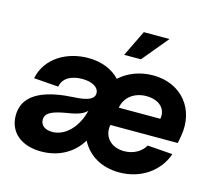

<svg xmlns="http://www.w3.org/2000/svg" viewBox="-104 -850 1121 996"><g transform="rotate(15 456.5 -352.0)"><path d="M614 16C728 16 822 -47 857 -147L722 -157C700 -119 658 -97 610 -97C539 -97 495 -146 507 -210H869L876 -248C904 -399 808 -516 656 -516C586 -516 524 -492 477 -450C439 -491 380 -516 307 -516C197 -516 86 -458 62 -342L194 -332C204 -386 257 -403 305 -403C356 -403 393 -384 395 -352C398 -308 328 -302 288 -300C159 -293 20 -260 20 -131C20 -41 88 16 195 16C288 16 366 -27 409 -100C447 -27 519 16 614 16ZM749 -308H526C536 -366 585 -403 650 -403C718 -403 760 -363 749 -308ZM224 -97C185 -97 161 -116 161 -146C161 -181 191 -198 274 -212C329 -220 360 -232 378 -252C355 -159 294 -97 224 -97ZM482 -580H572L688 -720H550Z"/></g></svg>

Font: Uncut Sans
Style: Bold Italic
Weight: 700
Italic angle: -11°
Designer: Kasper Nordkvist
Foundry: UNCUT.wtf
Version: Version 1.304;Glyphs 3.2 (3246)